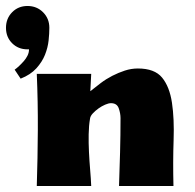

<svg xmlns="http://www.w3.org/2000/svg" viewBox="-99 -622 652 642"><path d="M299 0Q301 -57 302.5 -113.5Q304 -170 304 -227Q304 -243 298 -260Q292 -277 272 -277Q264 -277 252.5 -272Q241 -267 230.5 -259.5Q220 -252 211.5 -243Q203 -234 202 -225Q198 -202 197.5 -173Q197 -144 198.5 -113.5Q200 -83 202.5 -53.5Q205 -24 206 0H24Q27 -94 27.5 -187.5Q28 -281 24 -375H206L203 -317Q219 -330 237.5 -344Q256 -358 276.5 -368.5Q297 -379 318.5 -386Q340 -393 362 -393Q418 -393 443 -362.5Q468 -332 476 -278.5Q484 -225 481.5 -153.5Q479 -82 481 0ZM-50 -389Q-43 -394 -35 -401.5Q-27 -409 -19.5 -417.5Q-12 -426 -7 -436Q-2 -446 -2 -457H-7Q-38 -457 -58.5 -477.5Q-79 -498 -79 -529Q-79 -560 -58.5 -581Q-38 -602 -7 -602Q24 -602 45 -581Q66 -560 66 -529Q66 -510 63.5 -486.5Q61 -463 51.5 -439Q42 -415 22.5 -393.5Q3 -372 -30 -359Z"/></svg>

Font: CAT Rhythmus
Style: Regular
Weight: 400
Designer: Peter Wiegel nach alter Vorlage
Foundry: Peter Wiegel
Version: 1.000